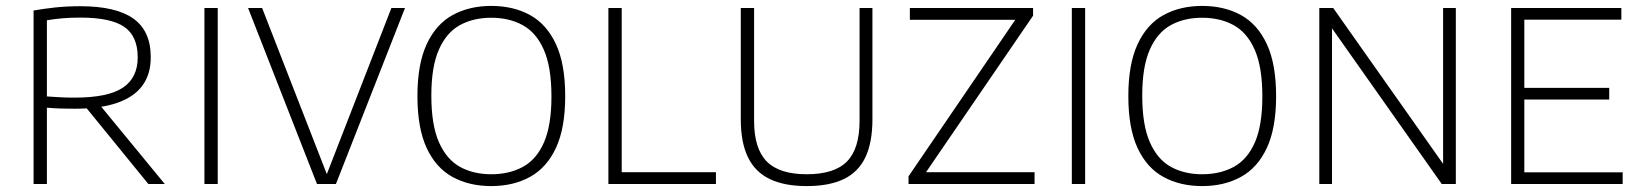

<svg xmlns="http://www.w3.org/2000/svg" viewBox="-20 -622 5541 649"><path d="M93.5 0V-586.5Q127.5 -592.5 166.8 -596.8Q206 -601 251.5 -601Q372 -601 430.8 -559.2Q489.5 -517.5 489.5 -429.5Q490 -371.5 461.2 -332.5Q432.5 -293.5 375.2 -274Q318 -254.5 232.5 -254.5Q207.5 -254.5 184.2 -255.2Q161 -256 138.5 -258V0ZM481.5 0 252.5 -281H306L537 0ZM232 -292Q345.5 -292 395.5 -325.8Q445.5 -359.5 445.5 -428Q445.5 -500 400 -531.2Q354.5 -562.5 252 -562.5Q217.5 -562.5 191.2 -560.2Q165 -558 138.5 -553.5V-296Q165 -294.5 184.2 -293.2Q203.5 -292 232 -292Z M671 0V-595H716V0Z M1051.5 0 818.5 -595H866L1089 -22.5H1080.5L1303 -595H1349L1115.5 0Z M1640.5 7Q1566 7 1509.8 -23.8Q1453.5 -54.5 1422.2 -121.8Q1391 -189 1391 -297Q1391 -405.5 1422.5 -473Q1454 -540.5 1510.2 -571.2Q1566.5 -602 1640.5 -602Q1715.5 -602 1771.8 -571Q1828 -540 1859.2 -472.8Q1890.5 -405.5 1890.5 -297Q1890.5 -189 1859.2 -122Q1828 -55 1771.5 -24Q1715 7 1640.5 7ZM1640.5 -33Q1701.5 -33 1747.5 -58Q1793.5 -83 1818.8 -140.8Q1844 -198.5 1844 -296Q1844 -395 1818.5 -453.2Q1793 -511.5 1747.2 -536.8Q1701.5 -562 1640.5 -562Q1580 -562 1534.5 -537Q1489 -512 1463.5 -454.2Q1438 -396.5 1438 -299Q1438 -200 1463.5 -141.8Q1489 -83.5 1534.5 -58.2Q1580 -33 1640.5 -33Z M2036.5 0V-595H2081.5V-40H2400V0Z M2707 7Q2631 7 2581.5 -17Q2532 -41 2508 -91Q2484 -141 2484 -219V-595H2529V-213.5Q2529 -119.5 2571.8 -76.2Q2614.5 -33 2707 -33Q2800.5 -33 2843 -76.2Q2885.5 -119.5 2885.5 -213.5V-595H2929V-219Q2929 -141 2905.5 -91Q2882 -41 2832.8 -17Q2783.5 7 2707 7Z M3051 0V-26L3420 -567L3425.5 -555H3055.5V-595H3472V-569L3102 -28L3096.5 -40H3477V0Z M3603 0V-595H3648V0Z M4043.5 7Q3969 7 3912.8 -23.8Q3856.5 -54.5 3825.2 -121.8Q3794 -189 3794 -297Q3794 -405.5 3825.5 -473Q3857 -540.5 3913.2 -571.2Q3969.5 -602 4043.5 -602Q4118.5 -602 4174.8 -571Q4231 -540 4262.2 -472.8Q4293.5 -405.5 4293.5 -297Q4293.5 -189 4262.2 -122Q4231 -55 4174.5 -24Q4118 7 4043.5 7ZM4043.5 -33Q4104.5 -33 4150.5 -58Q4196.5 -83 4221.8 -140.8Q4247 -198.5 4247 -296Q4247 -395 4221.5 -453.2Q4196 -511.5 4150.2 -536.8Q4104.5 -562 4043.5 -562Q3983 -562 3937.5 -537Q3892 -512 3866.5 -454.2Q3841 -396.5 3841 -299Q3841 -200 3866.5 -141.8Q3892 -83.5 3937.5 -58.2Q3983 -33 4043.5 -33Z M4439.5 0V-595H4486.5L4871.5 -49H4858V-595H4901V0H4853.5L4468.5 -546H4482.5V0Z M5088 0V-595H5460.5V-555.5H5132.5V-39.5H5465V0ZM5118 -285.5V-325H5419.5V-285.5Z"/></svg>

Font: Encode Sans SC ExtraLight
Style: Regular
Weight: 250
Designer: Multiple Designers
Foundry: Impallari Type
Version: Version 3.002